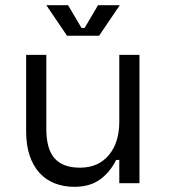

<svg xmlns="http://www.w3.org/2000/svg" viewBox="-20 -708 652 742"><path d="M441 -496H519V0H441V-90H429Q405 -42 366 -14Q327 14 267 14Q226 14 191.5 0.5Q157 -13 132.5 -40Q108 -67 94.5 -107Q81 -147 81 -200V-496H159V-210Q159 -132 191 -96Q223 -60 289 -60Q360 -60 400.5 -108.5Q441 -157 441 -238ZM443 -688 363 -570H239L159 -688H243L295 -600H307L359 -688Z"/></svg>

Font: Space Mono
Style: Regular
Weight: 400
Monospace: yes
Designer: Colophon Foundry / Benjamin Critton
Foundry: Colophon Foundry
Version: Version 1.000;PS 1.003;hotconv 1.0.81;makeotf.lib2.5.63406